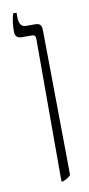

<svg xmlns="http://www.w3.org/2000/svg" viewBox="-79 -681 334 720"><g transform="rotate(-10 88.5 -320.5)"><path d="M95 6V-535Q95 -545 92 -549Q89 -553 80 -553H43Q17 -553 17 -578Q17 -618 26 -647H39V-631Q39 -592 65 -592H100Q115 -592 120 -585Q125 -578 125 -563L131 -13Q125 -6 118 -2Q111 2 102 6Z"/></g></svg>

Font: Noto Serif Hebrew ExtraCondensed ExtraLight
Style: Regular
Weight: 200
Width: 2
Designer: Monotype Design Team
Foundry: Monotype Imaging Inc.
Version: Version 2.004; ttfautohint (v1.8.4.7-5d5b)